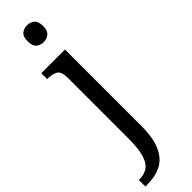

<svg xmlns="http://www.w3.org/2000/svg" viewBox="-347 -744 969 969"><g transform="rotate(-45 137.5 -259.0)"><path d="M144 -638Q121 -638 105 -651.5Q89 -665 89 -698Q89 -732 105 -745Q121 -758 144 -758Q166 -758 182.5 -745Q199 -732 199 -698Q199 -665 182.5 -651.5Q166 -638 144 -638ZM-9 240V193H-2Q31 193 54.5 176.5Q78 160 90 120Q102 80 102 9V-426Q102 -471 80.5 -482.5Q59 -494 28 -494H24V-536H193V8Q193 97 169 148Q145 199 103 219.5Q61 240 6 240Z"/></g></svg>

Font: Noto Serif Myanmar SemiCondensed
Style: Regular
Weight: 400
Width: 4
Designer: Ben Mitchell and the Monotype Design Team
Foundry: Monotype Imaging Inc.
Version: Version 2.106; ttfautohint (v1.8.4.7-5d5b)